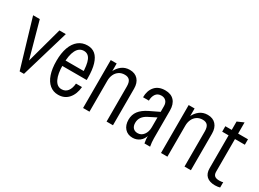

<svg xmlns="http://www.w3.org/2000/svg" viewBox="-32 -1194 2385 1769"><g transform="rotate(30 1161.0 -309.5)"><path d="M171 0 20 -510H91L211 -75H181L300 -510H368L217 0Z M584 10Q532 10 494 -21.5Q456 -53 436 -112Q416 -171 416 -253Q416 -337 437.5 -396.5Q459 -456 499.5 -488Q540 -520 596 -520Q645 -520 678 -492Q711 -464 728.5 -406Q746 -348 746 -259Q746 -255 746 -250Q746 -245 746 -240H461V-298H710L682 -258Q681 -365 659.5 -412.5Q638 -460 591 -460Q540 -460 513 -407Q486 -354 486 -253Q486 -156 512 -103Q538 -50 586 -50Q627 -50 650 -80Q673 -110 677 -162H741Q734 -84 693 -37Q652 10 584 10Z M846 0V-510H909V-414H914V0ZM1096 0V-373Q1096 -418 1079 -438Q1062 -458 1027 -458Q991 -458 965.5 -440.5Q940 -423 927 -394Q914 -365 914 -330L905 -421Q925 -466 960.5 -493Q996 -520 1045 -520Q1101 -520 1132.5 -485Q1164 -450 1164 -389V0Z M1499 0Q1495 -18 1493 -39.5Q1491 -61 1491 -85H1483V-387Q1483 -422 1464.5 -441Q1446 -460 1416 -460Q1376 -460 1356.5 -432Q1337 -404 1337 -362H1275Q1275 -433 1313 -476.5Q1351 -520 1422 -520Q1484 -520 1517.5 -483.5Q1551 -447 1551 -380V-85Q1551 -64 1553 -42.5Q1555 -21 1559 0ZM1376 10Q1324 10 1293 -24.5Q1262 -59 1262 -117Q1262 -170 1291.5 -209Q1321 -248 1382 -278L1496 -333V-274L1401 -226Q1366 -208 1348 -182.5Q1330 -157 1330 -122Q1330 -88 1347.5 -69Q1365 -50 1396 -50Q1434 -50 1458.5 -82Q1483 -114 1483 -164L1495 -85Q1482 -38 1449.5 -14Q1417 10 1376 10Z M1675 0V-510H1738V-414H1743V0ZM1925 0V-373Q1925 -418 1908 -438Q1891 -458 1856 -458Q1820 -458 1794.5 -440.5Q1769 -423 1756 -394Q1743 -365 1743 -330L1734 -421Q1754 -466 1789.5 -493Q1825 -520 1874 -520Q1930 -520 1961.5 -485Q1993 -450 1993 -389V0Z M2254 10Q2195 10 2164 -18.5Q2133 -47 2133 -102V-599L2201 -629V-105Q2201 -75 2216.5 -61.5Q2232 -48 2266 -48Q2280 -48 2290.5 -49.5Q2301 -51 2306 -54V3Q2296 6 2282 8Q2268 10 2254 10ZM2065 -452V-510H2306V-452Z"/></g></svg>

Font: Instrument Sans Condensed
Style: Regular
Weight: 400
Width: 3
Designer: Rodrigo Fuenzalida
Foundry: fragTYPE
Version: Version 1.000;gftools[0.9.28]